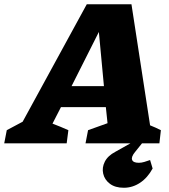

<svg xmlns="http://www.w3.org/2000/svg" viewBox="-92 -677 797 907"><path d="M617 -85Q630 -80 643 -74Q656 -68 668 -62L661 0H312L324 -62L416 -95L408 -171H196L156 -93Q175 -86 194 -78Q213 -70 231 -62L223 0H-72L-60 -62L15 -102L318 -657H529ZM246 -270H399L375 -526ZM493 210Q452 210 427 191Q402 172 395.5 143.5Q389 115 403 87Q417 59 453 40L560 -20H595L546 41Q527 64 532 78Q537 92 564 92Q576 92 589.5 88Q603 84 617 79L629 119Q605 163 569.5 186.5Q534 210 493 210Z"/></svg>

Font: Piazzolla SC ExtraBold
Style: Italic
Weight: 800
Italic angle: -11.3°
Designer: Juan Pablo del Peral
Foundry: Huerta Tipografica
Version: Version 1.330